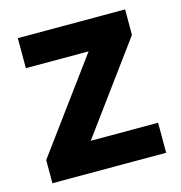

<svg xmlns="http://www.w3.org/2000/svg" viewBox="-87 -624 662 703"><g transform="rotate(-15 244.0 -273.0)"><path d="M202.6 -113.8H458V0H26.9V-87.9L279.8 -432.1H42V-545.9H448.7V-449.2Z"/></g></svg>

Font: Nokora
Style: Bold
Weight: 700
Designer: Danh Hong
Version: Version 8.000; ttfautohint (v1.8.3)